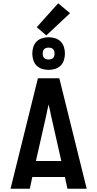

<svg xmlns="http://www.w3.org/2000/svg" viewBox="-20 -1145 590 1165"><path d="M44 0 210 -670H340L506 0H389L374 -71H176L161 0ZM198 -168H352L289 -447Q286 -463 282.5 -479Q279 -495 275 -511Q271 -495 267.5 -479Q264 -463 261 -447ZM275 -721Q255 -721 235.5 -727Q216 -733 202 -747Q188 -761 182 -780.5Q176 -800 176 -820Q176 -840 182 -859.5Q188 -879 202 -893Q216 -907 235.5 -913Q255 -919 275 -919Q295 -919 314.5 -913Q334 -907 348 -893Q362 -879 368 -859.5Q374 -840 374 -820Q374 -800 368 -780.5Q362 -761 348 -747Q334 -733 314.5 -727Q295 -721 275 -721ZM275 -784Q282 -784 289.5 -786Q297 -788 302 -793Q307 -798 309 -805.5Q311 -813 311 -820Q311 -827 309 -834.5Q307 -842 302 -847Q297 -852 289.5 -854Q282 -856 275 -856Q268 -856 260.5 -854Q253 -852 248 -847Q243 -842 241 -834.5Q239 -827 239 -820Q239 -813 241 -805.5Q243 -798 248 -793Q253 -788 260.5 -786Q268 -784 275 -784ZM261 -930 203 -980 333 -1125 405 -1065Z"/></svg>

Font: Lode
Style: Bold
Weight: 700
Monospace: yes
Designer: Belleve Invis
Foundry: Belleve Invis
Version: Version 29.2.0; ttfautohint (v1.8.3)